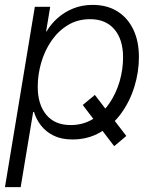

<svg xmlns="http://www.w3.org/2000/svg" viewBox="-27 -557 632 781"><path d="M358.9 -170.9 486.8 -3.9 437.5 37.6 309.6 -129.9ZM-6.8 204.1 114.7 -529.3H177.2L160.6 -429.2H162.6Q180.2 -459.5 207.8 -483.9Q235.4 -508.3 271.2 -522.7Q307.1 -537.1 349.6 -537.1Q408.2 -537.1 450.2 -511Q492.2 -484.9 515.1 -437.3Q538.1 -389.6 538.1 -325.2Q538.1 -263.7 519.5 -203.9Q501 -144 465.8 -95.7Q430.7 -47.4 380.6 -18.6Q330.6 10.3 267.6 10.3Q223.1 10.3 191.7 -5.1Q160.2 -20.5 140.1 -46.1Q120.1 -71.8 111.3 -101.6H107.9L57.1 204.1ZM260.3 -48.3Q310.5 -48.3 350.3 -72.3Q390.1 -96.2 417.7 -136.5Q445.3 -176.8 459.5 -225.6Q473.6 -274.4 473.6 -323.7Q473.6 -396 438.5 -437.5Q403.3 -479 339.8 -479Q288.6 -479 249 -454.8Q209.5 -430.7 182.1 -390.9Q154.8 -351.1 140.6 -302.2Q126.5 -253.4 126.5 -204.1Q126.5 -132.3 161.1 -90.3Q195.8 -48.3 260.3 -48.3Z"/></svg>

Font: Inter 24pt Light
Style: Italic
Weight: 300
Italic angle: -9.3988°
Designer: Rasmus Andersson
Foundry: rsms
Version: Version 4.001;git-66647c0bb